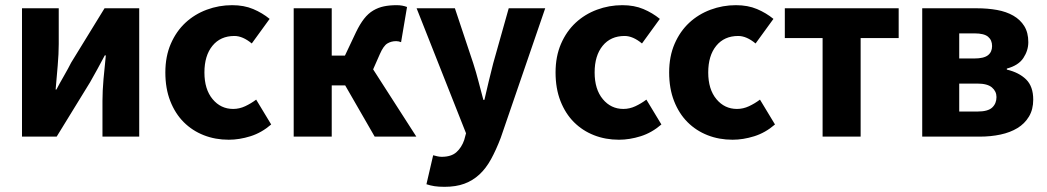

<svg xmlns="http://www.w3.org/2000/svg" viewBox="-20 -528 4047 742"><path d="M65 0V-496H207V-358Q207 -321 203 -274.5Q199 -228 195 -182H198Q210 -205 227 -234.5Q244 -264 255 -286L384 -496H518V0H376V-138Q376 -176 380 -222Q384 -268 389 -314H385Q373 -291 356.5 -261Q340 -231 328 -210L199 0Z M864 12Q812 12 767.5 -5.5Q723 -23 690 -56Q657 -89 638 -137.5Q619 -186 619 -248Q619 -310 640 -358.5Q661 -407 696.5 -440Q732 -473 779 -490.5Q826 -508 877 -508Q923 -508 958.5 -493Q994 -478 1022 -455L953 -360Q918 -389 886 -389Q832 -389 801 -351Q770 -313 770 -248Q770 -183 801.5 -145Q833 -107 881 -107Q905 -107 927.5 -117.5Q950 -128 970 -143L1028 -47Q991 -15 948 -1.5Q905 12 864 12Z M1115 0V-496H1262V-313H1313L1356 -404Q1371 -435 1387 -455.5Q1403 -476 1422.5 -487.5Q1442 -499 1464 -503.5Q1486 -508 1513 -508Q1535 -508 1553 -501L1530 -365Q1525 -367 1520.5 -368Q1516 -369 1511 -369Q1492 -369 1477 -360Q1462 -351 1448 -319L1422 -260L1589 0H1428L1314 -198H1262V0Z M1698 194Q1675 194 1659 191.5Q1643 189 1628 184L1654 72Q1661 74 1670 76Q1679 78 1687 78Q1724 78 1744 60Q1764 42 1774 13L1781 -13L1590 -496H1738L1809 -283Q1820 -249 1829 -214Q1838 -179 1848 -142H1852Q1860 -177 1868.5 -212.5Q1877 -248 1886 -283L1946 -496H2087L1915 5Q1897 52 1877.5 87.5Q1858 123 1832.5 146.5Q1807 170 1774.5 182Q1742 194 1698 194Z M2372 12Q2320 12 2275.5 -5.5Q2231 -23 2198 -56Q2165 -89 2146 -137.5Q2127 -186 2127 -248Q2127 -310 2148 -358.5Q2169 -407 2204.5 -440Q2240 -473 2287 -490.5Q2334 -508 2385 -508Q2431 -508 2466.5 -493Q2502 -478 2530 -455L2461 -360Q2426 -389 2394 -389Q2340 -389 2309 -351Q2278 -313 2278 -248Q2278 -183 2309.5 -145Q2341 -107 2389 -107Q2413 -107 2435.5 -117.5Q2458 -128 2478 -143L2536 -47Q2499 -15 2456 -1.5Q2413 12 2372 12Z M2811 12Q2759 12 2714.5 -5.5Q2670 -23 2637 -56Q2604 -89 2585 -137.5Q2566 -186 2566 -248Q2566 -310 2587 -358.5Q2608 -407 2643.5 -440Q2679 -473 2726 -490.5Q2773 -508 2824 -508Q2870 -508 2905.5 -493Q2941 -478 2969 -455L2900 -360Q2865 -389 2833 -389Q2779 -389 2748 -351Q2717 -313 2717 -248Q2717 -183 2748.5 -145Q2780 -107 2828 -107Q2852 -107 2874.5 -117.5Q2897 -128 2917 -143L2975 -47Q2938 -15 2895 -1.5Q2852 12 2811 12Z M3159 0V-381H3013V-496H3453V-381H3306V0Z M3544 0V-496H3755Q3797 -496 3833 -489.5Q3869 -483 3896 -467.5Q3923 -452 3938.5 -427Q3954 -402 3954 -365Q3954 -333 3935 -304Q3916 -275 3871 -263V-259Q3918 -248 3945.5 -221Q3973 -194 3973 -143Q3973 -105 3956.5 -77.5Q3940 -50 3912 -33Q3884 -16 3846.5 -8Q3809 0 3767 0ZM3687 -302H3745Q3782 -302 3798 -314.5Q3814 -327 3814 -350Q3814 -373 3798.5 -386Q3783 -399 3746 -399H3687ZM3687 -97H3758Q3798 -97 3814.5 -112.5Q3831 -128 3831 -153Q3831 -175 3813.5 -190Q3796 -205 3757 -205H3687Z"/></svg>

Font: Giro Regular
Style: Bold
Weight: 700
Designer: Paul D. Hunt
Foundry: Adobe Systems Incorporated
Version: Version 1.000;PS 1.0;hotconv 1.0.88;makeotf.lib2.5.647800